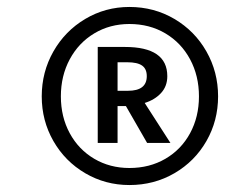

<svg xmlns="http://www.w3.org/2000/svg" viewBox="-20 -770 681 552"><path d="M607 -493Q607 -423 573.5 -364.5Q540 -306 481.5 -272Q423 -238 352 -238Q283 -238 225 -272Q167 -306 133.5 -364.5Q100 -423 100 -493Q100 -563 133.5 -622Q167 -681 225 -715.5Q283 -750 352 -750Q423 -750 481.5 -715.5Q540 -681 573.5 -622Q607 -563 607 -493ZM552 -493Q552 -552 526.5 -599.5Q501 -647 455.5 -674Q410 -701 352 -701Q296 -701 251 -674Q206 -647 180.5 -599.5Q155 -552 155 -493Q155 -434 180.5 -387Q206 -340 251 -313.5Q296 -287 352 -287Q410 -287 455.5 -313.5Q501 -340 526.5 -387Q552 -434 552 -493ZM396 -474 470 -359H403L342 -465H318V-359H261V-635H339Q461 -635 461 -551Q461 -522 443 -502.5Q425 -483 396 -474ZM318 -509H348Q402 -509 402 -551Q402 -572 388.5 -581.5Q375 -591 346 -591H318Z"/></svg>

Font: Fira Sans
Style: Italic
Weight: 400
Italic angle: -8°
Designer: bBox Type GmbH & Carrois Corporate GbR & Edenspiekermann AG
Foundry: bBox Type GmbH & Carrois Corporate GbR & Edenspiekermann AG
Version: Version 4.301